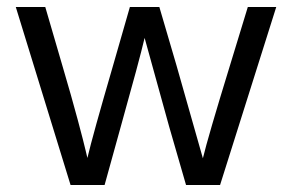

<svg xmlns="http://www.w3.org/2000/svg" viewBox="-20 -527 832 547"><path d="M278 0H181L25 -507H109L158 -339Q184 -251 201.5 -185.5Q219 -120 224 -98L229 -77Q244 -141 302 -340L350 -507H434L483 -340L558 -76Q572 -135 635 -340L686 -507H767L607 0H510L462 -166L392 -419Q377 -355 324 -166Z"/></svg>

Font: Hind Guntur
Style: Regular
Weight: 400
Version: Version 1.000;PS 1.0;hotconv 1.0.86;makeotf.lib2.5.63406; tt